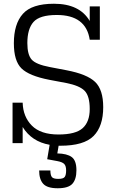

<svg xmlns="http://www.w3.org/2000/svg" viewBox="-20 -764 616 1025"><path d="M101 0V-86Q149 -8 245 9L232 86L286 96Q313 101 323 111.5Q333 122 333 146Q333 170 325.5 180.5Q318 191 291 191Q264 191 256.5 180.5Q249 170 249 146H189Q189 193 210.5 217Q232 241 288 241Q345 241 366.5 217Q388 193 388 145Q388 93 363 74.5Q338 56 286 55L293 14H302Q428 14 479.5 -38Q531 -90 531 -192Q531 -285 488 -326.5Q445 -368 335 -389L246 -406Q172 -420 149 -446Q126 -472 126 -534Q126 -610 159 -647Q192 -684 283 -684Q439 -684 459 -552H513V-730H459V-652Q405 -744 268 -744Q150 -744 102 -690Q54 -636 54 -533Q54 -439 94.5 -399Q135 -359 243 -338L333 -321Q405 -307 432 -279Q459 -251 459 -182Q459 -114 421.5 -80Q384 -46 292 -46Q197 -46 150 -93.5Q103 -141 101 -216H47V0Z"/></svg>

Font: Glegoo
Style: Regular
Weight: 400
Version: Version 2.0.1; ttfautohint (v0.9) -r 48 -G 60